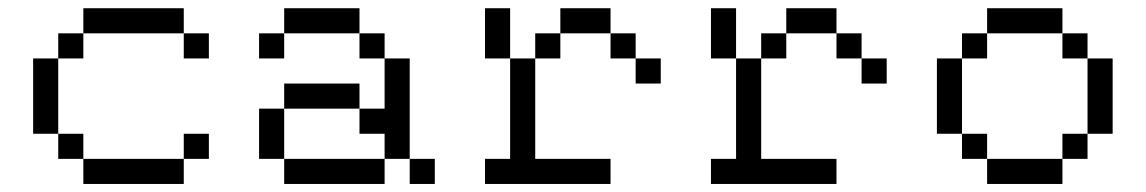

<svg xmlns="http://www.w3.org/2000/svg" viewBox="-20 -458 2852 478"><path d="M62.5 -312.5V-125H125V-312.5ZM125 -62.5H187.5V-125H125ZM125 -312.5H187.5V-375H125ZM187.5 0H437.5V-62.5H187.5ZM187.5 -375H437.5V-437.5H187.5ZM437.5 -62.5H500V-125H437.5ZM437.5 -312.5H500V-375H437.5Z M687.5 0H937.5V-62.5H687.5ZM625 -62.5H687.5V-187.5H625ZM625 -312.5H687.5V-375H625ZM687.5 -187.5H875V-250H687.5ZM687.5 -375H875V-437.5H687.5ZM875 -125H937.5V-62.5H1000V-312.5H937.5V-187.5H875ZM875 -312.5H937.5V-375H875ZM1000 0H1062.5V-62.5H1000Z M1187.5 0H1500V-62.5H1312.5V-312.5H1250V-62.5H1187.5ZM1187.5 -312.5H1250V-437.5H1187.5ZM1312.5 -312.5H1375V-375H1312.5ZM1375 -375H1500V-437.5H1375ZM1500 -312.5H1562.5V-375H1500ZM1562.5 -250H1625V-312.5H1562.5Z M1750 0H2062.5V-62.5H1875V-312.5H1812.5V-62.5H1750ZM1750 -312.5H1812.5V-437.5H1750ZM1875 -312.5H1937.5V-375H1875ZM1937.5 -375H2062.5V-437.5H1937.5ZM2062.5 -312.5H2125V-375H2062.5ZM2125 -250H2187.5V-312.5H2125Z M2312.5 -312.5V-125H2375V-312.5ZM2375 -62.5H2437.5V-125H2375ZM2375 -312.5H2437.5V-375H2375ZM2437.5 0H2625V-62.5H2437.5ZM2437.5 -375H2625V-437.5H2437.5ZM2625 -62.5H2687.5V-125H2625ZM2625 -312.5H2687.5V-375H2625ZM2687.5 -125H2750V-312.5H2687.5Z"/></svg>

Font: ChillMoonMono
Style: Regular
Weight: 400
Designer: Warren2060
Foundry: ChillType
Version: Version 1.000;Glyphs 3.1.1 (3135)